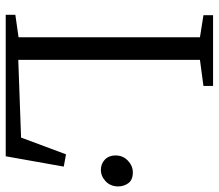

<svg xmlns="http://www.w3.org/2000/svg" viewBox="-68 -716 783 688"><g transform="rotate(90 324.0 -371.5)"><path d="M32.5 0V-34.5L113 -46V-696L34 -708.5V-743H287.5V-708.5L194 -696V-45L472.5 -55L532.5 -216L576.5 -208L539.5 0ZM588 -341Q566.5 -341 551.5 -355.2Q536.5 -369.5 536.5 -393.5Q536.5 -420 555.2 -437.8Q574 -455.5 597 -455.5Q624 -455.5 635.8 -439.5Q647.5 -423.5 647.5 -403Q647.5 -375.5 629.2 -358.2Q611 -341 588 -341Z"/></g></svg>

Font: Merriweather 60pt Light
Style: Regular
Weight: 300
Version: Version 2.100